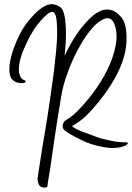

<svg xmlns="http://www.w3.org/2000/svg" viewBox="-20 -884 621 902"><path d="M550.4 -802.6C515.2 -843.9 476.1 -850.5 433 -822.4C414.5 -810.9 392.5 -789.8 367 -759C356.4 -746.7 342.8 -727.3 326 -700.9C312 -678.9 297.9 -652.5 283.8 -621.7C285.6 -643.7 287.3 -666.6 289.1 -690.4C290 -708 290 -730 289.1 -756.4C286.4 -807.4 278.5 -838.2 265.3 -848.8C241.6 -866.4 217.4 -869 192.7 -856.7C169.8 -844.4 148.3 -826.3 128 -802.6C106.9 -779.7 88.9 -753.7 73.9 -724.7C50.2 -678 34.8 -635.4 27.7 -596.6C25.1 -581.7 23.8 -568.9 23.8 -558.4C23.8 -535.5 28.6 -519.2 38.3 -509.5C48 -499.8 60.3 -494.6 75.2 -493.7C87.6 -492.8 95.5 -494.1 99 -497.6C102.5 -502 100.3 -505.6 92.4 -508.2C86.2 -510 80.5 -515.7 75.2 -525.4C70.8 -534.2 68.6 -544.3 68.6 -555.7C68.6 -568 70 -580.8 72.6 -594C77 -616 86.2 -642 100.3 -671.9C110.9 -696.5 125 -722.5 142.6 -749.8C162.8 -778.8 182.2 -800.8 200.6 -815.8C219.1 -831.6 231.9 -832 238.9 -817.1C243.3 -808.3 246 -794.6 246.8 -776.2C248.6 -756.8 249 -734.4 248.2 -708.8C246.4 -667.5 241.1 -611.2 232.3 -539.9C223.5 -474.8 214.3 -410.5 204.6 -347.2C196.7 -296.1 188.8 -248.2 180.8 -203.3C173.8 -157.5 168.1 -121 163.7 -93.7C161 -78.8 159.3 -66.9 158.4 -58.1C156.6 -48.4 155.8 -43.1 155.8 -42.2C159.3 -20.2 165 -8.4 172.9 -6.6C180 -4 185.2 -2.6 188.8 -2.6C193.2 -3.5 197.6 -4.4 202 -5.3C202.8 -8.8 204.2 -18 205.9 -33C208.6 -48 211.6 -66.4 215.2 -88.4C216.9 -100.8 224.4 -152.2 237.6 -242.9C242 -274.6 251.7 -335.3 266.6 -425C271.9 -462 282.5 -501.6 298.3 -543.8C312.4 -582.6 328.2 -618.2 345.8 -650.8C357.3 -671.9 368.7 -691.2 380.2 -708.8C392.5 -726.4 404.4 -741.8 415.8 -755C436.9 -777.9 457.2 -792 476.5 -797.3C495 -801.7 508.6 -792.9 517.4 -770.9C528.9 -741 530.6 -706.2 522.7 -666.6C508.6 -595.3 472.1 -520.5 413.2 -442.2C389.4 -411.4 366.5 -385 344.5 -363C325.2 -343.6 308 -330 293 -322.1C283.4 -316.8 277.2 -308.4 274.6 -297C272.8 -285.6 276.8 -276.3 286.4 -269.3C297 -260.5 321.6 -246.4 360.4 -227C400.8 -206.8 447 -194 499 -188.8C513 -187.9 527.1 -188.8 541.2 -191.4C554.4 -194 564.1 -197.1 570.2 -200.6C577.3 -205.9 580.8 -209.4 580.8 -211.2C580.8 -213.8 577.7 -215.2 571.6 -215.2C554 -215.2 537.2 -216.5 521.4 -219.1C510 -220.9 497.2 -223.5 483.1 -227C468.2 -229.7 453.2 -233.6 438.2 -238.9C390.7 -256.5 364.8 -266.2 360.4 -268C335.7 -278.5 321.6 -286.4 318.1 -291.7C341 -304 363 -319.9 384.1 -339.2C404.4 -359.5 424.2 -381.5 443.5 -405.2C527.1 -509.1 570.7 -604.1 574.2 -690.4C576 -744.9 568 -782.3 550.4 -802.6Z"/></svg>

Font: Impossible
Style: Reguler
Weight: 400
Designer: Ahsan Design
Foundry: Designer
Version: Version 3.16.0